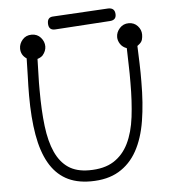

<svg xmlns="http://www.w3.org/2000/svg" viewBox="-56 -864 813 910"><g transform="rotate(-5 351.0 -408.5)"><path d="M163 -618Q154 -609 138 -604L136 -529Q135 -509 135 -490.5Q135 -472 135 -455Q135 -359 144 -284.5Q153 -210 176 -159.5Q199 -109 237.5 -83Q276 -57 336 -57Q408 -57 453 -85.5Q498 -114 523.5 -166Q549 -218 558 -291Q567 -364 567 -454Q567 -474 567 -495.5Q567 -517 566 -540L564 -618Q544 -625 533.5 -641Q523 -657 523 -674Q523 -697 540 -716Q557 -735 583 -735Q609 -735 625.5 -717Q642 -699 642 -676Q642 -664 639 -652.5Q636 -641 625 -632L615 -624L618 -541Q619 -517 619 -495.5Q619 -474 619 -454Q619 -351 605.5 -268Q592 -185 559.5 -126.5Q527 -68 473 -36Q419 -4 339 -4Q269 -4 220.5 -31.5Q172 -59 141.5 -113Q111 -167 97 -247.5Q83 -328 83 -435Q83 -455 83.5 -479Q84 -503 85 -531L87 -611Q60 -629 60 -660Q60 -683 76.5 -702Q93 -721 120 -721Q147 -721 163.5 -702Q180 -683 180 -660Q180 -638 163 -618ZM496 -753 234 -736Q202 -734 202 -768Q202 -798 231 -798H230L492 -813Q525 -814 525 -781Q525 -755 496 -753Z"/></g></svg>

Font: Nelagoney
Style: Regular
Weight: 400
Designer: Kanati
Foundry: Kanati and Michael Everson
Version: Version 2.000